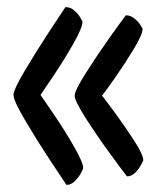

<svg xmlns="http://www.w3.org/2000/svg" viewBox="-20 -520 456 540"><path d="M164 -500Q178 -500 188.5 -491Q199 -482 205 -472Q211 -462 212 -459Q212 -442 186 -396.5Q160 -351 131.5 -308.5Q103 -266 94 -253Q103 -240 132 -197.5Q161 -155 187.5 -109Q214 -63 214 -47Q213 -43 207 -32Q201 -21 190.5 -10.5Q180 0 167 0Q156 -16 120 -70.5Q84 -125 51 -181Q18 -237 18 -253Q18 -268 50.5 -322.5Q83 -377 118 -430.5Q153 -484 164 -500ZM334 -477Q347 -477 357.5 -468.5Q368 -460 374 -451Q380 -442 381 -439Q381 -423 355.5 -381Q330 -339 303 -300.5Q276 -262 267 -251Q276 -240 303.5 -202.5Q331 -165 357 -125Q383 -85 383 -69Q382 -66 376 -55Q370 -44 360 -34Q350 -24 337 -24Q326 -38 290.5 -86.5Q255 -135 222.5 -185.5Q190 -236 190 -251Q190 -265 222 -315.5Q254 -366 288.5 -414.5Q323 -463 334 -477Z"/></svg>

Font: Yanone Kaffeesatz
Style: Regular
Weight: 400
Designer: Yanone (Cyrillic: Daniel Pouzeot & Huerta Tipografica)
Foundry: Yanone
Version: Version 1.100;PS 001.100;hotconv 1.0.70;makeotf.lib2.5.58329